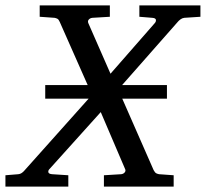

<svg xmlns="http://www.w3.org/2000/svg" viewBox="-64 -691 762 711"><path d="M388.7 -325.7 504.9 -61Q509.8 -51.8 514.6 -49.3Q519.5 -46.9 524.9 -45.9L579.1 -42V0H320.8V-42L384.8 -45.9Q393.1 -46.9 397.9 -52.7Q402.8 -58.6 398.9 -65.9L309.1 -275.9L120.1 -65.9Q113.8 -60.1 115 -53.5Q116.2 -46.9 128.9 -45.9L189 -42V0H-43.9V-42L3.9 -45.9Q12.2 -46.9 18.6 -52Q24.9 -57.1 27.8 -61L264.2 -325.7H103.5V-376H260.7L157.2 -609.9Q153.3 -619.1 148.4 -621.6Q143.6 -624 138.2 -625L83 -628.9V-670.9H342.8V-628.9L277.8 -625Q269.5 -624 264.6 -618.4Q259.8 -612.8 263.2 -605L345.2 -418L508.8 -605Q514.2 -610.8 513.4 -617.4Q512.7 -624 500 -625L452.1 -628.9V-670.9H678.2V-628.9L618.2 -625Q610.4 -624 603.8 -618.9Q597.2 -613.8 594.2 -609.9L388.2 -376H554.2V-325.7Z"/></svg>

Font: Charis SIL CyrE
Style: Italic
Weight: 400
Italic angle: -11°
Foundry: SIL International
Version: Version 5.000